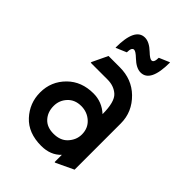

<svg xmlns="http://www.w3.org/2000/svg" viewBox="-221 -841 961 961"><g transform="rotate(45 259.0 -360.5)"><path d="M444.3 -24.4 351.6 19.5H346.7V-31.7Q307.6 9.8 241.7 9.8Q150.4 9.8 99.6 -45.4Q48.8 -100.6 48.8 -175.8Q48.8 -253.9 104 -308.6Q157.2 -361.3 241.7 -361.3Q301.8 -361.3 346.7 -319.8Q346.7 -406.2 316.4 -433.6Q287.1 -460 241.7 -460H123V-464.8L162.1 -546.9H241.7Q327.1 -546.9 383.8 -491.7Q444.3 -432.6 444.3 -351.6ZM144.5 -175.8Q144.5 -132.3 170.9 -104Q196.3 -76.7 242.2 -76.7Q290 -76.7 316.4 -104.5Q345.7 -135.7 345.7 -174.8Q345.7 -218.8 315.4 -246.1Q285.2 -273.4 242.7 -273.4Q198.2 -273.4 171.4 -244.6Q144.5 -215.8 144.5 -175.8ZM157.2 -601.6Q157.2 -741.2 226.1 -741.2Q257.3 -741.2 293 -707Q317.9 -683.1 329.6 -683.1Q346.2 -683.1 346.2 -718.3L399.9 -741.2H402.8Q402.8 -601.6 334 -601.6Q302.7 -601.6 267.1 -635.7Q242.2 -659.7 230.5 -659.7Q213.9 -659.7 213.9 -624.5L160.2 -601.6Z"/></g></svg>

Font: Nova Round
Style: Book
Weight: 400
Version: Version 2.000